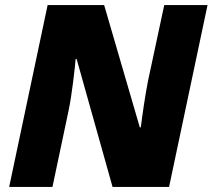

<svg xmlns="http://www.w3.org/2000/svg" viewBox="-20 -734 835 754"><path d="M16 0H186L249 -298C263 -363 275 -476 277 -502H281L422 0H644L795 -714H625L561 -415C551 -365 538 -277 533 -234H529L389 -714H167Z"/></svg>

Font: Noto Sans Black
Style: Italic
Weight: 900
Italic angle: -12°
Designer: Monotype Design Team
Foundry: Monotype Imaging Inc.
Version: Version 2.013